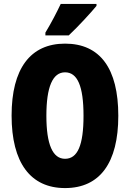

<svg xmlns="http://www.w3.org/2000/svg" viewBox="-20 -947 661 977"><path d="M471 -917V-927H289C268 -883 243 -834 211 -781V-767H330C380 -814 443 -883 471 -917ZM582 -358C582 -599 489 -725 311 -725C134 -725 39 -597 39 -359C39 -119 135 10 311 10C488 10 582 -118 582 -358ZM216 -358C216 -505 248 -579 311 -579C374 -579 405 -509 405 -358C405 -208 375 -139 311 -139C248 -139 216 -212 216 -358Z"/></svg>

Font: Noto Sans Armenian ExtraCondensed Black
Style: Regular
Weight: 900
Width: 2
Designer: Monotype Design Team
Foundry: Monotype Imaging Inc.
Version: Version 2.008